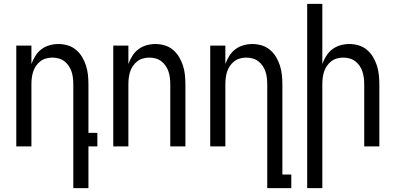

<svg xmlns="http://www.w3.org/2000/svg" viewBox="-20 -755 2040 990"><path d="M358 215V-320Q358 -337 356 -353.5Q354 -370 349 -385.5Q344 -401 334.5 -415Q325 -429 312 -439Q299 -449 283 -453.5Q267 -458 250 -458Q233 -458 217 -453.5Q201 -449 188 -439Q175 -429 165.5 -415Q156 -401 151 -385.5Q146 -370 144 -353.5Q142 -337 142 -320V0H64V-520H142V-425Q150 -447 162.5 -467Q175 -487 193.5 -501Q212 -515 235 -521.5Q258 -528 281 -528Q306 -528 329.5 -521Q353 -514 372 -498Q391 -482 403.5 -461Q416 -440 423.5 -416.5Q431 -393 433.5 -368.5Q436 -344 436 -320V-70H482V0H436V215Z M564 0V-520H642V-425Q650 -447 662.5 -467Q675 -487 693.5 -501Q712 -515 735 -521.5Q758 -528 781 -528Q806 -528 829.5 -521Q853 -514 872 -498Q891 -482 903.5 -461Q916 -440 923.5 -416.5Q931 -393 933.5 -368.5Q936 -344 936 -320V0H858V-320Q858 -337 856 -353.5Q854 -370 849 -385.5Q844 -401 834.5 -415Q825 -429 812 -439Q799 -449 783 -453.5Q767 -458 750 -458Q733 -458 717 -453.5Q701 -449 688 -439Q675 -429 665.5 -415Q656 -401 651 -385.5Q646 -370 644 -353.5Q642 -337 642 -320V0Z M1358 215V-320Q1358 -337 1356 -353.5Q1354 -370 1349 -385.5Q1344 -401 1334.5 -415Q1325 -429 1312 -439Q1299 -449 1283 -453.5Q1267 -458 1250 -458Q1233 -458 1217 -453.5Q1201 -449 1188 -439Q1175 -429 1165.5 -415Q1156 -401 1151 -385.5Q1146 -370 1144 -353.5Q1142 -337 1142 -320V0H1064V-520H1142V-425Q1150 -447 1162.5 -467Q1175 -487 1193.5 -501Q1212 -515 1235 -521.5Q1258 -528 1281 -528Q1306 -528 1329.5 -521Q1353 -514 1372 -498Q1391 -482 1403.5 -461Q1416 -440 1423.5 -416.5Q1431 -393 1433.5 -368.5Q1436 -344 1436 -320V145H1482V215Z M1564 215V-735H1642V-425Q1650 -447 1662.5 -467Q1675 -487 1693.5 -501Q1712 -515 1735 -521.5Q1758 -528 1781 -528Q1806 -528 1829.5 -521Q1853 -514 1872 -498Q1891 -482 1903.5 -461Q1916 -440 1923.5 -416.5Q1931 -393 1933.5 -368.5Q1936 -344 1936 -320V0H1858V-320Q1858 -337 1856 -353.5Q1854 -370 1849 -385.5Q1844 -401 1834.5 -415Q1825 -429 1812 -439Q1799 -449 1783 -453.5Q1767 -458 1750 -458Q1733 -458 1717 -453.5Q1701 -449 1688 -439Q1675 -429 1665.5 -415Q1656 -401 1651 -385.5Q1646 -370 1644 -353.5Q1642 -337 1642 -320V215Z"/></svg>

Font: Iosevka Term Curly
Style: Regular
Weight: 400
Designer: Belleve Invis
Foundry: Belleve Invis
Version: Version 32.3.0